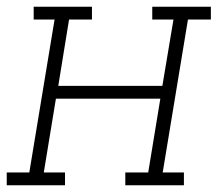

<svg xmlns="http://www.w3.org/2000/svg" viewBox="-35 -550 655 570"><path d="M-15 0V-38H52L127 -492H65V-530H238V-492H170L138 -295H447L480 -492H417V-530H591V-492H523L448 -38H511V0H337V-38H405L441 -257H131L95 -38H158V0Z"/></svg>

Font: Iosevka Curly Slab XLtExObl
Style: Regular
Weight: 200
Width: 7
Italic angle: -9°
Monospace: yes
Designer: Belleve Invis
Foundry: Belleve Invis
Version: Version 11.0.0; ttfautohint (v1.8.3)